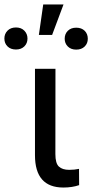

<svg xmlns="http://www.w3.org/2000/svg" viewBox="-68 -838 416 864"><path d="M89.4 -528.3H181.6L181.2 -144.5Q181.2 -103 197 -88.4Q212.9 -73.7 243.2 -73.7Q267.6 -73.7 287.6 -78.1L288.1 -4.9Q256.8 5.9 217.3 5.9Q89.4 5.9 89.4 -139.6ZM106.9 -680.7 126.5 -817.9H217.8L166.5 -680.7ZM-48.3 -664.6Q-48.3 -685.5 -34.2 -700Q-20 -714.4 3.9 -714.4Q27.3 -714.4 41.5 -700Q55.7 -685.5 55.7 -664.6Q55.7 -643.1 41.5 -629.2Q27.3 -615.2 3.9 -615.2Q-20 -615.2 -34.2 -629.2Q-48.3 -643.1 -48.3 -664.6ZM223.1 -663.6Q223.1 -685.5 237.3 -699.5Q251.5 -713.4 274.9 -713.4Q298.8 -713.4 313 -699.5Q327.1 -685.5 327.1 -663.6Q327.1 -642.6 313 -628.7Q298.8 -614.7 274.9 -614.7Q251.5 -614.7 237.3 -628.7Q223.1 -642.6 223.1 -663.6Z"/></svg>

Font: Bert Sans Medium
Style: Regular
Weight: 500
Designer: Christian Robertson, Adam Twardoch, & Cristiano Sobral
Foundry: Google
Version: Version 12.135;January 10, 2020;FontCreator 12.0.0.2547 64-b